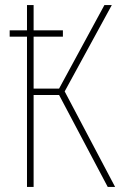

<svg xmlns="http://www.w3.org/2000/svg" viewBox="-20 -734 476 754"><path d="M86 0H112V-361H212L403 0H432L234 -375L419 -714H390L212 -386H112V-590H227V-615H112V-714H86V-615H18V-590H86Z"/></svg>

Font: Noto Sans Condensed Thin
Style: Regular
Weight: 100
Width: 3
Designer: Monotype Design Team
Foundry: Monotype Imaging Inc.
Version: Version 2.013